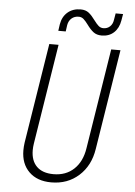

<svg xmlns="http://www.w3.org/2000/svg" viewBox="-61 -976 723 1032"><g transform="rotate(5 300.0 -460.0)"><path d="M91 -149Q91 -169 94 -190L180 -730H230L144 -190Q141 -171 141 -154Q141 -97 172.5 -66Q204 -35 263 -35Q330 -35 373.5 -76Q417 -117 428 -190L514 -730H564L478 -190Q464 -99 403.5 -44.5Q343 10 255 10Q179 10 135 -33Q91 -76 91 -149ZM376 -852Q362 -871 351 -880.5Q340 -890 325 -890Q302 -890 286.5 -876.5Q271 -863 267 -840L262 -805H222L227 -840Q234 -882 262 -906Q290 -930 332 -930Q359 -930 376 -916.5Q393 -903 411 -878Q425 -859 436 -849.5Q447 -840 462 -840Q483 -840 497.5 -853.5Q512 -867 515 -890L521 -925H561L555 -890Q548 -848 522 -824Q496 -800 456 -800Q429 -800 411.5 -813.5Q394 -827 376 -852Z"/></g></svg>

Font: JetBrains Mono Extra Light
Style: Italic
Weight: 200
Italic angle: -9°
Monospace: yes
Designer: Philipp Nurullin, Konstantin Bulenkov
Foundry: JetBrains
Version: 2.002